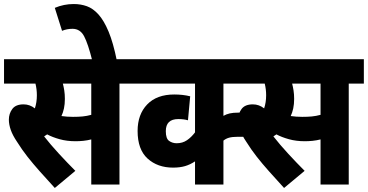

<svg xmlns="http://www.w3.org/2000/svg" viewBox="-20 -916 1826 953"><path d="M573 -501V0H433V-224Q413 -219 393.5 -217Q374 -215 355 -215Q312 -215 276 -225Q240 -235 214 -249Q207 -244 199 -239Q231 -198 273 -152.5Q315 -107 354 -68L252 17Q210 -29 177 -66Q144 -103 116.5 -138Q89 -173 64 -213Q43 -244 33.5 -271Q24 -298 24 -322Q24 -352 41 -375Q58 -398 97 -398Q128 -398 153 -378Q163 -408 163 -443Q163 -473 156 -501H0V-622H648V-501ZM342 -336Q369 -336 390 -338Q411 -340 433 -346V-501H292Q296 -486 299 -467Q302 -448 302 -425Q302 -399 297.5 -378Q293 -357 285 -340Q312 -336 342 -336Z M438 -615Q417 -699 397.5 -736Q378 -773 340 -773Q312 -773 288 -763L252 -877Q297 -896 346 -896Q381 -896 411.5 -885Q442 -874 469 -844Q496 -814 519 -759Q542 -704 560 -615Z M1206 -501H1089V-341Q1103 -349 1120 -353Q1137 -357 1164 -357H1209V-237H1159Q1133 -237 1117 -232.5Q1101 -228 1089 -218V0H948V-115Q924 -99 898.5 -91.5Q873 -84 839 -84Q762 -84 712.5 -129Q663 -174 663 -266Q663 -348 710.5 -397.5Q758 -447 845 -447Q888 -447 924 -438L913 -319Q892 -325 865 -325Q803 -325 803 -265Q803 -228 819.5 -216.5Q836 -205 857 -205Q886 -205 908 -220Q930 -235 948 -259V-501H635V-622H1206Z M1711 -501V0H1571V-224Q1551 -219 1531.5 -217Q1512 -215 1493 -215Q1450 -215 1414 -225Q1378 -235 1352 -249Q1345 -244 1337 -239Q1369 -198 1411 -152.5Q1453 -107 1492 -68L1390 17Q1348 -29 1315 -66Q1282 -103 1254.5 -138Q1227 -173 1202 -213Q1181 -244 1171.5 -271Q1162 -298 1162 -322Q1162 -352 1179 -375Q1196 -398 1235 -398Q1266 -398 1291 -378Q1301 -408 1301 -443Q1301 -473 1294 -501H1138V-622H1786V-501ZM1480 -336Q1507 -336 1528 -338Q1549 -340 1571 -346V-501H1430Q1434 -486 1437 -467Q1440 -448 1440 -425Q1440 -399 1435.5 -378Q1431 -357 1423 -340Q1450 -336 1480 -336Z"/></svg>

Font: Noto Sans Condensed ExtraBold
Style: Italic
Weight: 800
Width: 3
Italic angle: -12°
Designer: Monotype Design Team
Foundry: Monotype Imaging Inc.
Version: Version 2.013; ttfautohint (v1.8.4.7-5d5b)